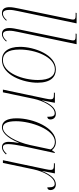

<svg xmlns="http://www.w3.org/2000/svg" viewBox="565 -1365 810 1980"><g transform="rotate(90 970.0 -375.0)"><path d="M115 10C149 10 169 -8 193 -33L187 -40C166 -15 143 0 120 0C91 0 82 -29 82 -68C82 -94 87 -121 94 -154L221 -760H114L111 -750H142C175 -750 182 -741 182 -723C182 -720 181 -717 180 -707L68 -164C62 -133 54 -98 54 -68C54 -25 68 10 115 10Z M330 10C364 10 384 -8 408 -33L402 -40C381 -15 358 0 335 0C306 0 297 -29 297 -68C297 -94 302 -121 309 -154L436 -760H329L326 -750H357C390 -750 397 -741 397 -723C397 -720 396 -717 395 -707L283 -164C277 -133 269 -98 269 -68C269 -25 283 10 330 10Z M598 10C757 10 833 -214 833 -356C833 -492 774 -546 696 -546C542 -546 463 -320 463 -177C463 -50 519 10 598 10ZM600 0C533 0 491 -47 491 -173C491 -333 566 -536 695 -536C764 -536 805 -482 805 -361C805 -209 735 0 600 0Z M997 -442 904 0H932L999 -318C1020 -415 1077 -534 1148 -534C1171 -534 1184 -520 1184 -472C1184 -467 1184 -463 1184 -458C1202 -458 1212 -471 1212 -489C1212 -516 1197 -546 1153 -546C1095 -546 1050 -488 1017 -405H1015L1040 -536H937L935 -526H950C987 -526 1004 -522 1004 -492C1004 -482 1002 -465 997 -442Z M1292 10C1341 10 1397 -33 1451 -162H1454C1448 -131 1443 -91 1443 -63C1442 -20 1458 10 1497 10C1526 10 1549 -6 1572 -31L1566 -39C1542 -14 1523 0 1500 0C1476 0 1466 -19 1466 -54C1466 -88 1477 -158 1486 -200L1558 -535H1550L1529 -505C1511 -528 1484 -546 1444 -546C1295 -546 1200 -309 1200 -143C1200 -44 1230 10 1292 10ZM1296 0C1257 0 1230 -36 1230 -135C1230 -287 1314 -536 1444 -536C1476 -536 1506 -521 1521 -492L1476 -281C1446 -143 1372 0 1296 0Z M1725 -442 1632 0H1660L1727 -318C1748 -415 1805 -534 1876 -534C1899 -534 1912 -520 1912 -472C1912 -467 1912 -463 1912 -458C1930 -458 1940 -471 1940 -489C1940 -516 1925 -546 1881 -546C1823 -546 1778 -488 1745 -405H1743L1768 -536H1665L1663 -526H1678C1715 -526 1732 -522 1732 -492C1732 -482 1730 -465 1725 -442Z"/></g></svg>

Font: Noto Serif Display Condensed Thin
Style: Italic
Weight: 100
Width: 3
Italic angle: -12°
Designer: Monotype Design Team
Foundry: Monotype Imaging Inc.
Version: Version 2.009